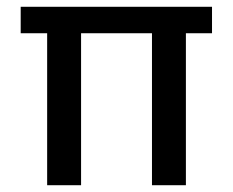

<svg xmlns="http://www.w3.org/2000/svg" viewBox="-20 -546 686 566"><path d="M119 0V-448H41V-526H605V-448H528V0H428V-448H219V0Z"/></svg>

Font: DM Sans 9pt Medium
Style: Regular
Weight: 500
Version: Version 4.004;gftools[0.9.30]